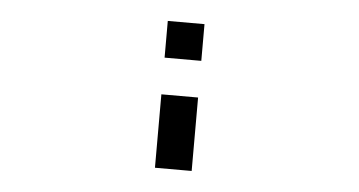

<svg xmlns="http://www.w3.org/2000/svg" viewBox="-37 -352 953 509"><g transform="rotate(5 439.5 -97.5)"><path d="M390.6 -97.7H488.3V97.7H390.6ZM390.6 -293H488.3V-195.3H390.6Z"/></g></svg>

Font: BabelStone Pigpen
Style: Regular
Weight: 400
Designer: Andrew West
Foundry: BabelStone
Version: Version 1.02 November 6, 2013